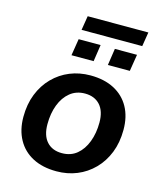

<svg xmlns="http://www.w3.org/2000/svg" viewBox="-117 -868 810 963"><g transform="rotate(15 288.0 -386.0)"><path d="M267 10Q195 10 143.5 -17Q92 -44 64.5 -94Q37 -144 37 -211Q37 -277 58 -330Q79 -383 116.5 -421Q154 -459 203 -479Q252 -499 309 -499Q381 -499 432.5 -472Q484 -445 511.5 -395.5Q539 -346 539 -278Q539 -212 518 -159Q497 -106 459.5 -68Q422 -30 373 -10Q324 10 267 10ZM270 -85Q316 -85 347.5 -111Q379 -137 396 -182Q413 -227 413 -282Q413 -341 384.5 -372.5Q356 -404 306 -404Q261 -404 229 -378Q197 -352 180 -307.5Q163 -263 163 -207Q163 -148 191.5 -116.5Q220 -85 270 -85ZM206 -708 218 -782H533L521 -708ZM190 -572 204 -659H318L305 -572ZM379 -572 392 -659H507L493 -572Z"/></g></svg>

Font: Nunito Sans 12pt ExtraLight
Style: Italic
Weight: 200
Italic angle: -9°
Designer: Vernon Adams
Foundry: Vernon Adams
Version: Version 3.101;gftools[0.9.27]